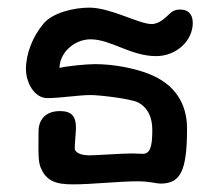

<svg xmlns="http://www.w3.org/2000/svg" viewBox="-20 -478 568 503"><path d="M470 -141C470 -206 439 -257 371 -284C334 -299 278 -310 229 -310C207 -310 154 -305 136 -300C136 -340 175 -375 217 -375C271 -375 322 -331 389 -331C442 -331 485 -371 485 -418C485 -443 471 -453 452 -453C434 -453 428 -445 418 -436C414 -433 398 -415 377 -415C344 -415 270 -458 214 -458C174 -458 118 -445 94 -416C66 -383 48 -338 48 -297C48 -263 69 -221 104 -221C139 -221 185 -229 218 -229C239 -229 319 -220 341 -210C368 -196 379 -170 379 -137C379 -93 373 -75 354 -75L326 -76C298 -76 232 -71 214 -71C201 -71 180 -74 176 -87C175 -94 179 -132 179 -143C179 -173 168 -187 137 -187C100 -187 81 -165 81 -134C81 -99 79 -62 85 -43C100 -3 126 5 172 5C220 5 292 -3 341 -3C372 -3 390 3 400 3C452 3 470 -28 470 -141Z"/></svg>

Font: Itim
Style: Regular
Weight: 400
Designer: CadsonDemak Team
Foundry: Pablo Impallari
Version: Version 1.002;PS 001.002;hotconv 1.0.88;makeotf.lib2.5.64775